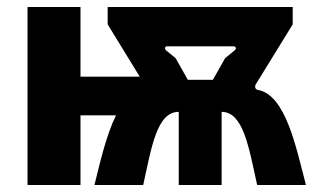

<svg xmlns="http://www.w3.org/2000/svg" viewBox="-20 -531 898 551"><path d="M59 0H211V-200H313C285 -144 267 -64 251 0H391C415 -109 430 -210 493 -210V0H616V-210C678 -210 694 -109 718 0H858C830 -107 800 -259 720 -273C713 -274 710 -282 714 -289L820 -461V-511H289V-461L381 -311H211V-511H59ZM519 -302 484 -364 456 -387C452 -391 453 -398 459 -398H651C657 -398 659 -391 654 -387L626 -364L591 -302Z"/></svg>

Font: Finlandica
Style: Bold
Weight: 700
Designer: Niklas Ekholm, Juho Hiilivirta, Jaakko Suomalainen
Foundry: Helsinki Type Studio
Version: Version 2.000;Glyphs 3.2 (3202)